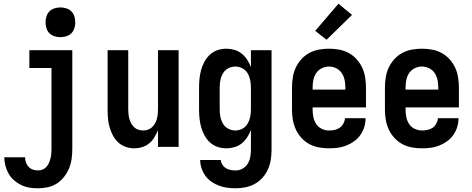

<svg xmlns="http://www.w3.org/2000/svg" viewBox="-20 -790 2540 1033"><path d="M185 223Q162 223 139 219.5Q116 216 95 206Q74 196 56 180.5Q38 165 26.5 144.5Q15 124 9 101.5Q3 79 3 56H115Q115 70 119.5 83.5Q124 97 134 107.5Q144 118 157.5 122.5Q171 127 185 127Q198 127 210 122Q222 117 230.5 107Q239 97 244 85Q249 73 252 60.5Q255 48 256 35.5Q257 23 257 10V-424H138V-520H369V10Q369 37 365.5 63.5Q362 90 352 114.5Q342 139 325.5 160.5Q309 182 287 196.5Q265 211 238.5 217Q212 223 185 223ZM305 -590Q289 -590 273 -595Q257 -600 246 -611Q235 -622 230 -638Q225 -654 225 -670Q225 -686 230 -702Q235 -718 246 -729Q257 -740 273 -745Q289 -750 305 -750Q321 -750 337 -745Q353 -740 364 -729Q375 -718 380 -702Q385 -686 385 -670Q385 -654 380 -638Q375 -622 364 -611Q353 -600 337 -595Q321 -590 305 -590Z M702 8Q678 8 655.5 0Q633 -8 615.5 -24.5Q598 -41 587 -62Q576 -83 569.5 -106Q563 -129 561 -152.5Q559 -176 559 -200V-520H670V-200Q670 -187 671.5 -174Q673 -161 676.5 -148.5Q680 -136 686.5 -125Q693 -114 702.5 -105Q712 -96 724.5 -92Q737 -88 750 -88Q763 -88 775.5 -92Q788 -96 797.5 -105Q807 -114 813.5 -125Q820 -136 823.5 -148.5Q827 -161 828.5 -174Q830 -187 830 -200V-520H941V0H830V-90Q822 -70 810.5 -51Q799 -32 782.5 -18.5Q766 -5 745 1.5Q724 8 702 8Z M1248 223Q1225 223 1202.5 220Q1180 217 1158.5 209Q1137 201 1118 188Q1099 175 1085.5 156.5Q1072 138 1064.5 115.5Q1057 93 1057 71H1168Q1169 84 1176.5 96Q1184 108 1195.5 115Q1207 122 1220.5 124.5Q1234 127 1248 127Q1268 127 1285.5 117Q1303 107 1313 90.5Q1323 74 1326.5 54.5Q1330 35 1330 15V-91Q1322 -70 1310 -51.5Q1298 -33 1281 -19Q1264 -5 1242 1.5Q1220 8 1198 8Q1174 8 1151 0.5Q1128 -7 1110 -23.5Q1092 -40 1080.5 -61Q1069 -82 1062.5 -105Q1056 -128 1053.5 -152Q1051 -176 1051 -200V-320Q1051 -344 1053.5 -368Q1056 -392 1062.5 -415Q1069 -438 1080.5 -459Q1092 -480 1110 -496.5Q1128 -513 1151 -520.5Q1174 -528 1198 -528Q1220 -528 1242 -521.5Q1264 -515 1281 -501Q1298 -487 1310 -468.5Q1322 -450 1330 -429V-520H1441V15Q1441 42 1437 68.5Q1433 95 1422 120Q1411 145 1393 165.5Q1375 186 1351.5 199Q1328 212 1301.5 217.5Q1275 223 1248 223ZM1246 -88Q1266 -88 1284 -97.5Q1302 -107 1312 -124Q1322 -141 1326 -160.5Q1330 -180 1330 -200V-320Q1330 -340 1326 -359.5Q1322 -379 1312 -396Q1302 -413 1284 -422.5Q1266 -432 1246 -432Q1226 -432 1208 -422.5Q1190 -413 1180 -396Q1170 -379 1166 -359.5Q1162 -340 1162 -320V-200Q1162 -180 1166 -160.5Q1170 -141 1180 -124Q1190 -107 1208 -97.5Q1226 -88 1246 -88Z M1750 8Q1722 8 1695 3Q1668 -2 1644 -15Q1620 -28 1601.5 -48.5Q1583 -69 1571.5 -94Q1560 -119 1555.5 -146Q1551 -173 1551 -200V-320Q1551 -347 1555.5 -374.5Q1560 -402 1571.5 -426.5Q1583 -451 1601.5 -471.5Q1620 -492 1644 -505Q1668 -518 1695.5 -523Q1723 -528 1750 -528Q1777 -528 1804.5 -523Q1832 -518 1856 -505Q1880 -492 1898.5 -471.5Q1917 -451 1928.5 -426.5Q1940 -402 1944.5 -374.5Q1949 -347 1949 -320V-212H1662V-200Q1662 -180 1666 -160Q1670 -140 1681 -123Q1692 -106 1711 -97Q1730 -88 1750 -88Q1765 -88 1780 -91Q1795 -94 1807.5 -102.5Q1820 -111 1827.5 -125Q1835 -139 1836 -154H1947Q1947 -130 1940 -107Q1933 -84 1919 -64Q1905 -44 1885.5 -30Q1866 -16 1843.5 -7Q1821 2 1797.5 5Q1774 8 1750 8ZM1662 -308H1838V-320Q1838 -340 1834 -360Q1830 -380 1818.5 -397Q1807 -414 1788.5 -423Q1770 -432 1750 -432Q1730 -432 1711.5 -423Q1693 -414 1681.5 -397Q1670 -380 1666 -360Q1662 -340 1662 -320ZM1737 -576 1676 -624 1801 -770 1874 -710Z M2250 8Q2222 8 2195 3Q2168 -2 2144 -15Q2120 -28 2101.5 -48.5Q2083 -69 2071.5 -94Q2060 -119 2055.5 -146Q2051 -173 2051 -200V-320Q2051 -347 2055.5 -374.5Q2060 -402 2071.5 -426.5Q2083 -451 2101.5 -471.5Q2120 -492 2144 -505Q2168 -518 2195.5 -523Q2223 -528 2250 -528Q2277 -528 2304.5 -523Q2332 -518 2356 -505Q2380 -492 2398.5 -471.5Q2417 -451 2428.5 -426.5Q2440 -402 2444.5 -374.5Q2449 -347 2449 -320V-212H2162V-200Q2162 -180 2166 -160Q2170 -140 2181 -123Q2192 -106 2211 -97Q2230 -88 2250 -88Q2265 -88 2280 -91Q2295 -94 2307.5 -102.5Q2320 -111 2327.5 -125Q2335 -139 2336 -154H2447Q2447 -130 2440 -107Q2433 -84 2419 -64Q2405 -44 2385.5 -30Q2366 -16 2343.5 -7Q2321 2 2297.5 5Q2274 8 2250 8ZM2162 -308H2338V-320Q2338 -340 2334 -360Q2330 -380 2318.5 -397Q2307 -414 2288.5 -423Q2270 -432 2250 -432Q2230 -432 2211.5 -423Q2193 -414 2181.5 -397Q2170 -380 2166 -360Q2162 -340 2162 -320Z"/></svg>

Font: Iosevka Term Curly
Style: Bold
Weight: 700
Designer: Belleve Invis
Foundry: Belleve Invis
Version: Version 32.3.0